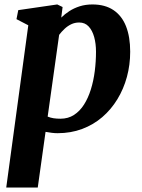

<svg xmlns="http://www.w3.org/2000/svg" viewBox="-20 -588 638 862"><path d="M8 254 107 -474.5 54 -502 62 -542.5 237 -568 261 -556.5 255 -509Q270.5 -524.5 291.2 -538Q312 -551.5 338 -559.8Q364 -568 395 -568Q451.5 -568 489.2 -542.8Q527 -517.5 545.8 -470Q564.5 -422.5 564.5 -356Q564.5 -297 549.8 -242.8Q535 -188.5 507 -142.5Q479 -96.5 439.2 -62.2Q399.5 -28 348.8 -9Q298 10 238.5 10Q225.5 10 211.8 8.2Q198 6.5 184.5 4L149.5 254ZM194 -64.5Q206 -59.5 220 -57.2Q234 -55 251.5 -55Q286 -55 312.2 -72Q338.5 -89 357.2 -118.5Q376 -148 388 -186.8Q400 -225.5 405.5 -268.8Q411 -312 411 -355.5Q411 -392 402.8 -421.8Q394.5 -451.5 378 -469.2Q361.5 -487 335.5 -487Q316 -487 299.5 -479Q283 -471 269.5 -458.2Q256 -445.5 245.5 -431.5Z"/></svg>

Font: Merriweather Light 18pt ExtraBold
Style: Italic
Weight: 800
Italic angle: -7.8°
Version: Version 2.101